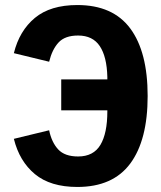

<svg xmlns="http://www.w3.org/2000/svg" viewBox="-20 -730 640 762"><path d="M35 -179 175 -213Q185 -165 211 -137Q237 -109 290 -109Q351 -109 378.5 -155Q406 -201 406 -288V-292H223V-415H406V-425Q404 -505 376 -547Q348 -589 290 -589Q238 -589 212.5 -561.5Q187 -534 175 -485L35 -519Q57 -608 118.5 -659Q180 -710 287 -710Q428 -710 497 -617Q566 -524 566 -349Q566 -174 497 -81Q428 12 287 12Q180 12 118.5 -39Q57 -90 35 -179Z"/></svg>

Font: iA Writer Mono V
Style: Regular
Weight: 400
Designer: Mike Abbink, Paul van der Laan, Pieter van Rosmalen
Foundry: Bold Monday
Version: Version 2.000